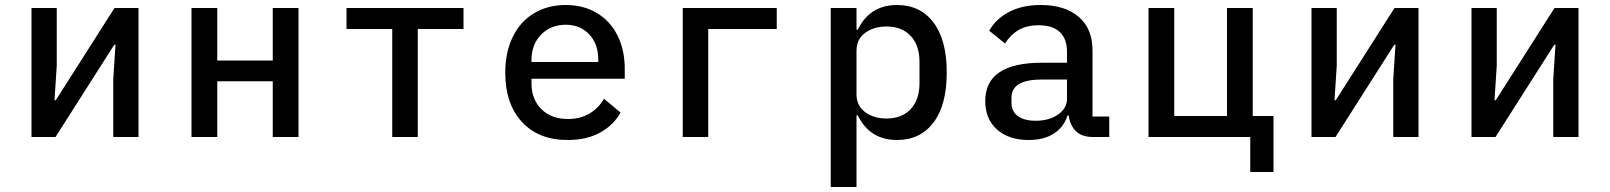

<svg xmlns="http://www.w3.org/2000/svg" viewBox="-20 -548 6440 768"><path d="M106 -516H207V-285L198 -147H203L438 -516H534V0H433V-231L442 -369H437L202 0H106Z M746 -516H849V-306H1071V-516H1174V0H1071V-223H849V0H746Z M1549 -432H1366V-516H1834V-432H1651V0H1549Z M2001 -257Q2001 -339 2031 -400.5Q2061 -462 2116 -495Q2171 -528 2243 -528Q2314 -528 2367.5 -496Q2421 -464 2450 -406Q2479 -348 2479 -273V-233H2106V-214Q2106 -151 2145.5 -111.5Q2185 -72 2252 -72Q2301 -72 2337.5 -93.5Q2374 -115 2396 -153L2462 -98Q2435 -48 2381 -18Q2327 12 2251 12Q2134 12 2067.5 -60.5Q2001 -133 2001 -257ZM2373 -300V-310Q2373 -372 2337 -410.5Q2301 -449 2243 -449Q2183 -449 2144.5 -409.5Q2106 -370 2106 -308V-300Z M2711 -516H3087V-432H2813V0H2711Z M3303 -516H3406V-429H3411Q3459 -528 3568 -528Q3661 -528 3714 -458Q3767 -388 3767 -258Q3767 -128 3714 -58Q3661 12 3568 12Q3459 12 3411 -87H3406V200H3303ZM3526 -74Q3588 -74 3623 -112Q3658 -150 3658 -215V-301Q3658 -366 3623 -404Q3588 -442 3526 -442Q3475 -442 3440.5 -416.5Q3406 -391 3406 -345V-171Q3406 -125 3440.5 -99.5Q3475 -74 3526 -74Z M4255 -86H4250Q4235 -39 4195 -13.5Q4155 12 4095 12Q4015 12 3968 -30Q3921 -72 3921 -144Q3921 -297 4147 -297H4248V-340Q4248 -393 4219 -420Q4190 -447 4134 -447Q4087 -447 4054.5 -428Q4022 -409 4000 -374L3937 -425Q3961 -470 4014 -499Q4067 -528 4143 -528Q4240 -528 4295 -480.5Q4350 -433 4350 -347V-82H4417V0H4352Q4308 0 4284 -23Q4260 -46 4255 -86ZM4123 -65Q4177 -65 4212.5 -90Q4248 -115 4248 -153V-230H4148Q4026 -230 4026 -158V-137Q4026 -102 4051.5 -83.5Q4077 -65 4123 -65Z M4981 0H4574V-516H4677V-84H4888V-516H4991V-84H5074V140H4981Z M5226 -516H5327V-285L5318 -147H5323L5558 -516H5654V0H5553V-231L5562 -369H5557L5322 0H5226Z M5866 -516H5967V-285L5958 -147H5963L6198 -516H6294V0H6193V-231L6202 -369H6197L5962 0H5866Z"/></svg>

Font: Writer Medium
Style: Regular
Weight: 500
Monospace: yes
Designer: Mike Abbink, Paul van der Laan, Pieter van Rosmalen
Foundry: Bold Monday
Version: Version 2.001 2020